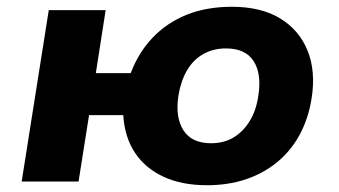

<svg xmlns="http://www.w3.org/2000/svg" viewBox="-20 -536 1002 567"><path d="M591 11Q517 11 463 -14Q409 -39 378.5 -85Q348 -131 344 -196H243L212 0H44L124 -506H292L263 -320H366Q389 -381 431 -425Q473 -469 531.5 -492.5Q590 -516 665 -516Q751 -516 807.5 -481.5Q864 -447 888.5 -386Q913 -325 900 -244Q890 -183 863.5 -135.5Q837 -88 796.5 -55.5Q756 -23 704.5 -6Q653 11 591 11ZM603 -113Q642 -113 670.5 -130.5Q699 -148 718 -179.5Q737 -211 743 -254Q753 -318 729 -355.5Q705 -393 647 -393Q610 -393 580.5 -376.5Q551 -360 532.5 -328.5Q514 -297 507 -254Q497 -190 521.5 -151.5Q546 -113 603 -113Z"/></svg>

Font: Nunito Sans 6pt ExtraBold
Style: Italic
Weight: 800
Italic angle: -9°
Version: Version 3.101;gftools[0.9.27]